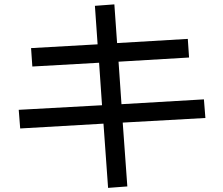

<svg xmlns="http://www.w3.org/2000/svg" viewBox="-20 -827 1040 896"><path d="M484.4 49.8 462.9 -250 74.2 -227.5 67.4 -314.5 456.1 -335.9 442.4 -534.2 130.9 -516.6 125 -602.5 435.5 -620.1 422.9 -799.8 513.7 -806.6 526.4 -626 856.4 -645.5 862.3 -558.6 533.2 -539.1 546.9 -340.8 931.6 -363.3 938.5 -276.4 552.7 -254.9 574.2 43Z"/></svg>

Font: Kosugi
Style: Regular
Weight: 400
Version: Version 4.002